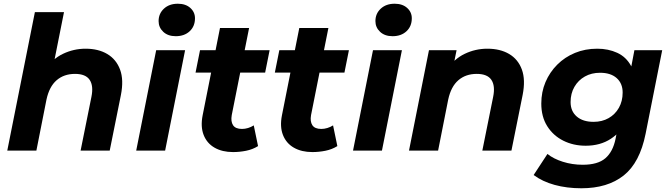

<svg xmlns="http://www.w3.org/2000/svg" viewBox="-20 -807 3588 1029"><path d="M439 -546Q507 -546 555 -517.5Q603 -489 623.5 -434Q644 -379 628 -298L568 0H412L470 -288Q482 -347 460.5 -379Q439 -411 382 -411Q323 -411 283.5 -377Q244 -343 229 -273L175 0H19L167 -742H323L252 -386L221 -432Q260 -491 317.5 -518.5Q375 -546 439 -546Z M710 0 817 -538H972L865 0ZM922 -613Q880 -613 855 -636.5Q830 -660 830 -694Q830 -734 858.5 -760.5Q887 -787 933 -787Q975 -787 1000 -764.5Q1025 -742 1025 -709Q1025 -666 996.5 -639.5Q968 -613 922 -613Z M1229 8Q1171 8 1130 -15.5Q1089 -39 1071.5 -83.5Q1054 -128 1066 -189L1159 -657H1315L1222 -190Q1216 -156 1229 -136Q1242 -116 1277 -116Q1293 -116 1309.5 -121Q1326 -126 1340 -135L1363 -24Q1334 -6 1299 1Q1264 8 1229 8ZM1028 -418 1052 -538H1425L1401 -418Z M1654 8Q1596 8 1555 -15.5Q1514 -39 1496.5 -83.5Q1479 -128 1491 -189L1584 -657H1740L1647 -190Q1641 -156 1654 -136Q1667 -116 1702 -116Q1718 -116 1734.5 -121Q1751 -126 1765 -135L1788 -24Q1759 -6 1724 1Q1689 8 1654 8ZM1453 -418 1477 -538H1850L1826 -418Z M1872 0 1979 -538H2134L2027 0ZM2084 -613Q2042 -613 2017 -636.5Q1992 -660 1992 -694Q1992 -734 2020.5 -760.5Q2049 -787 2095 -787Q2137 -787 2162 -764.5Q2187 -742 2187 -709Q2187 -666 2158.5 -639.5Q2130 -613 2084 -613Z M2592 -546Q2661 -546 2709 -517.5Q2757 -489 2777 -434Q2797 -379 2781 -298L2721 0H2565L2623 -288Q2635 -347 2613.5 -379Q2592 -411 2535 -411Q2476 -411 2436.5 -377Q2397 -343 2382 -273L2328 0H2172L2279 -538H2427L2396 -386L2374 -432Q2413 -491 2470.5 -518.5Q2528 -546 2592 -546Z M3096 202Q3018 202 2952.5 184Q2887 166 2840 131L2914 18Q2946 44 2996.5 60Q3047 76 3103 76Q3184 76 3224.5 41Q3265 6 3279 -63L3298 -160L3334 -286L3358 -422L3380 -538H3529L3440 -90Q3409 65 3322.5 133.5Q3236 202 3096 202ZM3119 -26Q3053 -26 2999 -53Q2945 -80 2913 -130.5Q2881 -181 2881 -252Q2881 -314 2903.5 -367Q2926 -420 2966.5 -460.5Q3007 -501 3061.5 -523.5Q3116 -546 3181 -546Q3240 -546 3288 -524Q3336 -502 3362.5 -453Q3389 -404 3382 -322Q3376 -233 3343 -166.5Q3310 -100 3253.5 -63Q3197 -26 3119 -26ZM3161 -154Q3207 -154 3242 -174Q3277 -194 3297 -229.5Q3317 -265 3317 -311Q3317 -360 3285 -388.5Q3253 -417 3196 -417Q3150 -417 3114.5 -397Q3079 -377 3058.5 -341.5Q3038 -306 3038 -260Q3038 -211 3071 -182.5Q3104 -154 3161 -154Z"/></svg>

Font: Montserrat Thin
Style: Bold Italic
Weight: 700
Italic angle: -11.3°
Version: Version 9.000